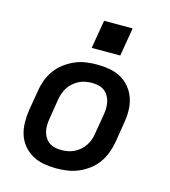

<svg xmlns="http://www.w3.org/2000/svg" viewBox="-111 -830 822 928"><g transform="rotate(15 300.0 -366.5)"><path d="M256 8Q224 8 193 2.5Q162 -3 136 -17.5Q110 -32 90.5 -55.5Q71 -79 62 -107.5Q53 -136 52.5 -168Q52 -200 57 -232L74 -332Q78 -359 88 -386Q98 -413 115.5 -437Q133 -461 157 -479Q181 -497 207.5 -508.5Q234 -520 262 -524Q290 -528 317 -528Q350 -528 381 -522.5Q412 -517 438 -502.5Q464 -488 483 -464.5Q502 -441 511.5 -412.5Q521 -384 521.5 -352Q522 -320 516 -288L500 -188Q495 -161 485 -134Q475 -107 458 -83Q441 -59 417 -41Q393 -23 366 -11.5Q339 0 311 4Q283 8 256 8ZM257 -84Q273 -84 289 -87Q305 -90 320.5 -97.5Q336 -105 349 -116.5Q362 -128 371.5 -142Q381 -156 386.5 -171.5Q392 -187 394 -203L411 -303Q414 -320 414 -336.5Q414 -353 410.5 -368.5Q407 -384 398.5 -397.5Q390 -411 377.5 -420Q365 -429 349 -432.5Q333 -436 316 -436Q301 -436 284.5 -433Q268 -430 253 -422.5Q238 -415 224.5 -403.5Q211 -392 202 -378Q193 -364 187.5 -348.5Q182 -333 179 -317L163 -217Q160 -200 159.5 -183.5Q159 -167 162.5 -151.5Q166 -136 174.5 -122.5Q183 -109 195.5 -100Q208 -91 224 -87.5Q240 -84 257 -84ZM271 -599 295 -741H438L414 -599Z"/></g></svg>

Font: Iosevka SS04 SmBd Ex Obl
Style: Regular
Weight: 600
Width: 7
Italic angle: -9°
Monospace: yes
Designer: Belleve Invis
Foundry: Belleve Invis
Version: Version 19.0.0; ttfautohint (v1.8.4)